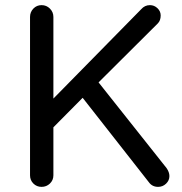

<svg xmlns="http://www.w3.org/2000/svg" viewBox="-20 -723 710 748"><path d="M629 -68Q640 -52 640 -37Q640 -20 627 -7.5Q614 5 596 5Q573 5 560 -13L302 -342L188 -227V-40Q188 -21 174.5 -8Q161 5 142 5Q123 5 110 -8Q97 -21 97 -40V-657Q97 -676 110 -689.5Q123 -703 142 -703Q161 -703 174.5 -689.5Q188 -676 188 -657V-339L530 -687Q544 -703 564 -703Q581 -703 593.5 -691Q606 -679 606 -663Q606 -643 595 -632L364 -402Z"/></svg>

Font: VarelaRound
Style: Regular
Weight: 400
Designer: Joe Prince, Avraham Cornfeld
Foundry: Joe Prince, Avraham Cornfeld
Version: Version 2.000;PS 002.000;hotconv 1.0.88;makeotf.lib2.5.64775